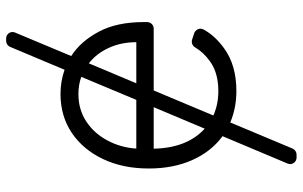

<svg xmlns="http://www.w3.org/2000/svg" viewBox="-198 -569 972 616"><g transform="rotate(-90 288.0 -261.0)"><path d="M69.6 183.6Q69.6 180 71.4 175.4L159.1 -33Q109.7 -69.2 82.4 -130.3Q55.4 -191.1 55.4 -269.5Q55.4 -352.6 85.6 -416.2Q116.1 -480.5 169.7 -516.7Q223.7 -552.9 294.4 -552.9Q335.2 -552.9 372.2 -539.8L445.7 -714.8Q448.2 -720.5 453.3 -723.9Q458.5 -727.3 464.5 -727.3H472.3Q481.2 -727.3 487.2 -721.2Q493.3 -715.2 493.3 -706.7Q493.3 -703.1 491.5 -698.5L416.2 -518.5Q463.4 -488.3 494.3 -430Q525.2 -372.5 525.2 -285.2V-274.9Q525.2 -266.3 519 -260.1Q512.8 -253.9 504.3 -253.9H305.8L225.5 -62.5Q260.7 -46.5 304 -46.5Q361.9 -46.5 399.1 -73.2Q428.3 -94.1 444.2 -121.4Q447.1 -126.4 452.1 -129.1Q457 -131.7 462.4 -131.7Q465.6 -131.7 468.8 -130.7L489.7 -123.9Q496.1 -121.4 500 -115.9Q503.9 -110.4 503.9 -104Q503.9 -98.7 501.4 -94.1Q481.5 -56.8 439.6 -27Q386 11.4 304 11.4Q249.6 11.4 203.1 -8.2L119.3 191.8Q116.8 197.4 111.5 201Q106.2 204.5 100.1 204.5H90.6Q81.7 204.5 75.6 198.3Q69.6 192.1 69.6 183.6ZM183.2 -90.2 252.1 -253.9H119Q121.1 -147 183.2 -90.2ZM275.6 -309.7 349.4 -486.2Q324.2 -495.4 294.4 -495.4Q244.3 -495.4 206.3 -470.2Q168 -445 145.6 -402.7Q122.5 -360.1 119.3 -309.7ZM460.6 -309.7Q460.6 -358.3 442.5 -397.7Q424.7 -437.1 392.8 -462L328.8 -309.7Z"/></g></svg>

Font: DeltaSans Light
Style: Regular
Weight: 300
Designer: Rasmus Andersson
Foundry: rsms
Version: Version 3.012